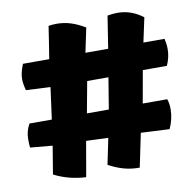

<svg xmlns="http://www.w3.org/2000/svg" viewBox="-79 -712 865 860"><g transform="rotate(-10 354.0 -282.5)"><path d="M20 -106.4Q18.1 -122.6 18.1 -142.6Q18.1 -162.1 22.2 -178.5Q26.4 -194.8 36.1 -212.9H137.7L147.5 -285.2Q154.3 -333 157.2 -357.4L46.4 -362.8Q38.1 -392.6 38.1 -414.6Q38.1 -429.2 41.7 -444.6Q45.4 -460 53.7 -481.4H173.3L185.1 -555.2Q193.4 -608.9 196.3 -628.9Q213.9 -631.8 232.9 -631.8Q267.6 -631.8 298.8 -621.6Q330.1 -611.3 361.3 -592.3L337.9 -481.4H441.4L464.4 -628.4Q490.2 -632.8 509.3 -632.8Q541 -632.8 569.3 -623Q597.7 -613.3 625.5 -592.3L601.6 -481.4H697.8Q703.6 -456.5 703.6 -434.1Q703.6 -396.5 687 -360.4H577.6L551.3 -212.9H662.6Q669.9 -192.9 669.9 -166.5Q669.9 -144.5 664.6 -121.8Q659.2 -99.1 649.9 -79.1L520 -85.4L488.3 67.4Q451.2 67.9 418 58.8Q384.8 49.8 348.1 30.3L372.6 -88.4L322.8 -90.3Q305.7 -91.3 272.5 -92.3L244.6 67.9Q165.5 64 100.1 30.3L121.1 -97.2ZM420.4 -355.5H323.7L297.4 -212.9H397Z"/></g></svg>

Font: Kavoon
Style: Regular
Weight: 400
Designer: Viktoriya Grabowska
Foundry: Viktoriya Grabowska
Version: Version 1.004; ttfautohint (v1.4.1)